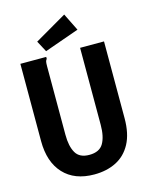

<svg xmlns="http://www.w3.org/2000/svg" viewBox="-122 -881 744 969"><g transform="rotate(-15 250.0 -396.5)"><path d="M249 13Q146 13 89 -48.5Q32 -110 32 -219V-623H158H167V-613Q162 -607 160.5 -600Q159 -593 159 -576V-218Q159 -158 179 -123.5Q199 -89 250 -89Q303 -89 323.5 -124Q344 -159 344 -221V-623H469V-222Q469 -141 441 -89Q413 -37 363.5 -12Q314 13 249 13ZM174 -651 143 -709 310 -806 355 -715Z"/></g></svg>

Font: Inconsolata ExtraBold
Style: Regular
Weight: 800
Designer: Raph Levien, Cyreal, Brenton Simpson
Foundry: Raph Levien, Cyreal, Google
Version: Version 3.001